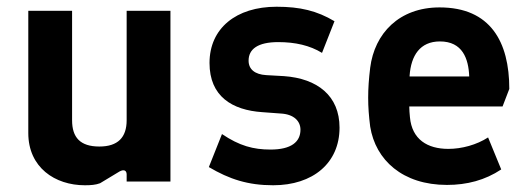

<svg xmlns="http://www.w3.org/2000/svg" viewBox="-20 -539 1571 570"><path d="M232 11C249 11 264 10 277 5L335 -30C348 -37 356 -33 356 -21V0H486V-507H356V-182C356 -131 330 -104 275 -104C218 -104 194 -131 194 -182V-507H64V-144C64 -42 143 11 232 11Z M791 11C909 11 988 -55 988 -160C988 -255 922 -306 823 -313L770 -316C737 -318 718 -333 718 -359C718 -393 745 -414 806 -414C857 -414 900 -404 936 -382L973 -476C921 -507 871 -519 801 -519C681 -519 602 -455 602 -352C602 -253 669 -212 759 -206L813 -202C853 -200 872 -179 872 -154C872 -118 845 -95 783 -95C732 -95 691 -106 639 -141L600 -43C661 -7 716 11 791 11Z M1307 10C1366 10 1420 -4 1468 -36L1429 -131C1395 -109 1351 -97 1311 -97C1249 -97 1203 -125 1197 -191C1196 -202 1195 -213 1195 -223H1472L1492 -275C1492 -415 1436 -517 1285 -517C1165 -517 1092 -440 1079 -338C1075 -305 1073 -277 1073 -249C1073 -221 1075 -195 1079 -163C1095 -64 1175 10 1307 10ZM1196 -312V-314C1200 -374 1227 -416 1286 -416C1353 -416 1371 -365 1373 -312Z"/></svg>

Font: Finlandica SemiBold
Style: Regular
Weight: 600
Designer: Niklas Ekholm, Juho Hiilivirta, Jaakko Suomalainen
Foundry: Helsinki Type Studio
Version: Version 2.000;Glyphs 3.2 (3202)